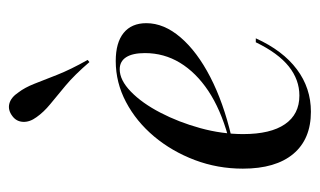

<svg xmlns="http://www.w3.org/2000/svg" viewBox="-163 -542 716 430"><g transform="rotate(-90 195.0 -327.0)"><path d="M159.7 11.3Q98.4 11.3 65.3 -28.2Q32.3 -67.7 32.3 -141.1Q32.3 -197.6 51.6 -248.8Q71 -300 104.4 -339.9Q137.9 -379.8 181.5 -402.8Q225 -425.8 273.4 -425.8Q314.5 -425.8 336.3 -408.1Q358.1 -390.3 358.1 -357.3Q358.1 -317.7 326.2 -280.6Q294.4 -243.5 237.5 -214.1Q180.6 -184.7 104.8 -166.9V-174.2Q165.3 -191.1 206.5 -218.5Q247.6 -246 269.4 -281.9Q291.1 -317.7 291.1 -360.5Q291.1 -387.9 281.9 -402.4Q272.6 -416.9 254.8 -416.9Q230.6 -416.9 204.8 -391.9Q179 -366.9 157.7 -325.8Q136.3 -284.7 123 -236.3Q109.7 -187.9 109.7 -140.3Q109.7 -79 131.9 -46.8Q154 -14.5 196 -14.5Q231.5 -14.5 261.3 -38.3Q291.1 -62.1 315.3 -112.1H324.2Q296.8 -51.6 254.8 -20.2Q212.9 11.3 159.7 11.3ZM271 -484.7Q241.9 -518.5 218.1 -538.3Q194.4 -558.1 176.6 -572.6Q158.9 -587.1 147.6 -603.2Q136.3 -618.5 137.1 -633.5Q137.9 -648.4 150 -657.3Q163.7 -667.7 177.8 -664.1Q191.9 -660.5 203.2 -643.5Q213.7 -629.8 222.2 -608.5Q230.6 -587.1 242.3 -557.3Q254 -527.4 275.8 -488.7Z"/></g></svg>

Font: Playfair 144pt
Style: Italic
Weight: 400
Italic angle: -15.6°
Designer: Claus Eggers Sørensen
Foundry: Claus Eggers Sørensen
Version: Version 2.001;gftools[0.9.30]